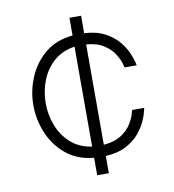

<svg xmlns="http://www.w3.org/2000/svg" viewBox="-80 -687 763 844"><g transform="rotate(-10 302.0 -265.5)"><path d="M286 86V8Q212 1 162.5 -40Q113 -81 88 -141Q63 -201 63 -265Q63 -329 88 -389Q113 -449 162.5 -490Q212 -531 286 -538V-617H338V-539Q393 -536 429.5 -516.5Q466 -497 488 -471Q510 -445 521.5 -419.5Q533 -394 537 -377Q541 -360 541 -360H487Q487 -360 482 -378Q477 -396 462 -420.5Q447 -445 417 -465Q387 -485 338 -489V-41Q387 -45 417 -65Q447 -85 462 -109.5Q477 -134 482 -152Q487 -170 487 -170H541Q541 -170 537 -153Q533 -136 521.5 -110.5Q510 -85 488 -59Q466 -33 429.5 -13.5Q393 6 338 9V86ZM118 -265Q118 -213 136.5 -165Q155 -117 192.5 -83.5Q230 -50 286 -42V-488Q230 -480 192.5 -446.5Q155 -413 136.5 -365Q118 -317 118 -265Z"/></g></svg>

Font: Be Vietnam Pro ExtraLight
Style: Regular
Weight: 200
Designer: Lam Bao, Tony Le, Vietanh Nguyen
Foundry: Yellow Type Foundry
Version: Version 1.002; ttfautohint (v1.8.3)